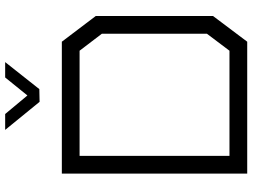

<svg xmlns="http://www.w3.org/2000/svg" viewBox="-134 -820 954 725"><g transform="rotate(-90 342.5 -457.0)"><path d="M548 0H50V-700H548L645 -572V-129ZM578 -549 514 -633H117V-67H514L578 -152ZM275 -914 345 -830 413 -914H471L369 -785L321 -784L215 -914Z"/></g></svg>

Font: Turret Road Medium
Style: Regular
Weight: 500
Designer: Noponies
Foundry: Noponies
Version: Version 1.001; ttfautohint (v1.8)